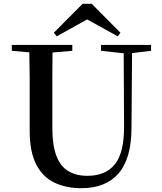

<svg xmlns="http://www.w3.org/2000/svg" viewBox="-20 -971 849 1009"><path d="M407 18Q327 18 265.5 -11.5Q204 -41 170 -107.5Q136 -174 136 -284V-397Q136 -481 136 -566Q135 -631 134 -696L42 -704V-735H360V-704L256 -695Q256 -631 255 -567Q255 -483 255 -397V-299Q255 -207 276.5 -151.5Q298 -96 339.5 -71.5Q381 -47 439 -47Q535 -47 584 -108Q633 -169 632 -310L630 -691L511 -704V-735H774V-704L674 -692L671 -296Q670 -136 602.5 -59Q535 18 407 18ZM462 -951 613 -799 599 -780 438 -869 278 -780 263 -799 414 -951Z"/></svg>

Font: Early Summer Mincho SemiBold
Style: Regular
Weight: 600
Designer: GuiWonder
Version: Version 1.002